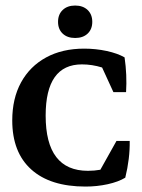

<svg xmlns="http://www.w3.org/2000/svg" viewBox="-20 -668 514 696"><path d="M290 8.3Q162.1 8.3 93.3 -53.7Q24.4 -115.7 24.4 -231.4Q24.4 -311 56.4 -369.4Q88.4 -427.7 147 -459.7Q205.6 -491.7 285.2 -491.7Q327.1 -491.7 366.7 -483.2Q406.2 -474.6 431.6 -460Q440.9 -396 437 -334H391.1L350.1 -423.3Q314 -434.6 276.9 -434.6Q145.5 -434.6 145.5 -249Q145.5 -48.8 298.8 -48.8Q322.3 -48.8 343.8 -52.7L402.3 -157.2H450.2Q451.2 -93.3 434.1 -23.9Q409.2 -8.8 370.4 -0.2Q331.5 8.3 290 8.3ZM252.4 -530.3Q224.1 -530.3 207.3 -546.1Q190.4 -562 190.4 -588.9Q190.4 -615.7 207.3 -631.8Q224.1 -647.9 252.4 -647.9Q280.8 -647.9 297.6 -631.8Q314.5 -615.7 314.5 -588.9Q314.5 -562 297.6 -546.1Q280.8 -530.3 252.4 -530.3Z"/></svg>

Font: Markazi Text SemiBold
Style: Regular
Weight: 600
Designer: Borna Izadpanah (Arabic designer), Fiona Ross (Arabic design director) and Florian Runge (Latin designer)
Foundry: Borna Izadpanah and Florian Runge
Version: Version 1.001; ttfautohint (v1.8.3)